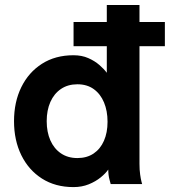

<svg xmlns="http://www.w3.org/2000/svg" viewBox="-20 -743 686 775"><path d="M645.5 -556.6V-654.3H276.9Q276.9 -643.1 276.9 -624.3Q276.9 -605.5 276.9 -586.7Q276.9 -567.9 276.9 -556.6ZM414.1 -251.5Q414.1 -207.5 399.5 -174.6Q385 -141.6 357.8 -123.3Q330.6 -105 292.5 -105Q253.9 -105 226.1 -123.9Q198.2 -142.8 183.3 -176.4Q168.5 -210 168.5 -253.9Q168.5 -297.9 183.3 -331.4Q198.2 -365 226.1 -383.9Q253.9 -402.8 292.5 -402.8Q331.3 -402.8 358.4 -383.3Q385.5 -363.8 399.8 -329.6Q414.1 -295.4 414.1 -251.5ZM543 -82V-722.7H411.1V-449.2Q399.7 -464.6 381 -480.8Q362.3 -497.1 336.3 -508.5Q310.3 -520 276.6 -520Q203.4 -520 149.4 -485.6Q95.5 -451.2 66 -391.1Q36.6 -331.1 36.6 -253.9Q36.6 -176.8 66 -116.7Q95.5 -56.6 149.4 -22.2Q203.4 12.2 276.6 12.2Q310.3 12.2 338.3 0.9Q366.2 -10.5 386.5 -27Q406.7 -43.5 417 -58.6Q417 -36.6 421.9 -18.3Q426.8 0 426.8 0H553.7Q553.7 0 551 -10Q548.3 -20 545.7 -38.6Q543 -57.1 543 -82Z"/></svg>

Font: Giphurs
Style: Regular
Weight: 400
Version: Version 2.010